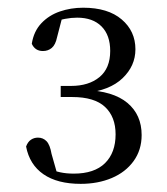

<svg xmlns="http://www.w3.org/2000/svg" viewBox="-20 -920 425 488"><path d="M185.2 -452.7Q125.9 -452.7 90.5 -477.1Q55.1 -501.5 46.3 -547.6Q50.7 -559.6 58.7 -564.9Q66.6 -570.2 76.5 -570.2Q89.4 -570.2 98.2 -561.2Q107 -552.2 111 -529L127.8 -469.7L101.1 -492.3Q117.5 -485.5 132.9 -482.1Q148.4 -478.7 167.5 -478.7Q219.9 -478.7 246.9 -505.3Q273.8 -531.9 273.8 -578.6Q273.8 -623 247 -648.2Q220.1 -673.4 163.4 -673.4H134.3V-701.6H160.4Q205.6 -701.6 232.8 -724Q260.1 -746.4 260.1 -790.5Q260.1 -830.7 238 -852.9Q215.9 -875.1 176.2 -875.1Q161.1 -875.1 145.4 -872.1Q129.7 -869.1 110.9 -861.8L139.5 -881.1L125.1 -825.6Q121.1 -806.2 111.6 -798.2Q102.2 -790.3 89.1 -790.3Q69.1 -790.3 60.8 -808.7Q65.7 -840.4 85.1 -860.9Q104.4 -881.3 132.1 -890.8Q159.9 -900.4 191.4 -900.4Q254.4 -900.4 289.3 -870.6Q324.2 -840.9 324.2 -794.7Q324.2 -752.5 291.5 -721.2Q258.8 -689.9 197.1 -683.8L194.5 -691.5Q267.6 -688.8 303.8 -658.5Q340 -628.2 340 -576.8Q340 -538.8 319.6 -510.6Q299.2 -482.4 264 -467.5Q228.9 -452.7 185.2 -452.7Z"/></svg>

Font: Noto Serif SC
Style: Regular
Weight: 200
Designer: Ryoko NISHIZUKA 西塚涼子 (kana & ideographs); Frank Grießhammer (Latin, Greek & Cyrillic); Wenlong ZHANG 张文龙 (bopomofo); San
Foundry: Adobe
Version: Version 2.001;hotconv 1.1.0;makeotfexe 2.6.0